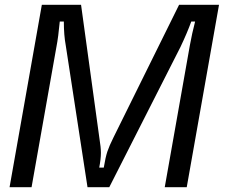

<svg xmlns="http://www.w3.org/2000/svg" viewBox="-20 -783 956 803"><path d="M20 0 155 -763H319L396 -203Q402 -167 402 -144Q402 -118 395 -82H414Q421 -125 429 -149Q437 -173 455 -209L729 -763H896L761 0H669L774 -593Q783 -643 796 -693H780Q763 -646 735 -587L437 0H346L255 -593Q247 -636 247 -693H230Q224 -628 216 -587L112 0Z"/></svg>

Font: Open Sauce Sans
Style: Italic
Weight: 400
Italic angle: -10°
Designer: Alfredo Marco Pradil
Foundry: Creative Sauce Fz LLC
Version: Version 1.477